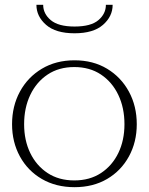

<svg xmlns="http://www.w3.org/2000/svg" viewBox="-20 -762 617 796"><path d="M289 14Q212 14 153.5 -20Q95 -54 62.5 -113.5Q30 -173 30 -247Q30 -322 62.5 -382Q95 -442 153.5 -477Q212 -512 289 -512Q366 -512 424 -477Q482 -442 514.5 -382Q547 -322 547 -247Q547 -173 514.5 -113.5Q482 -54 424 -20Q366 14 289 14ZM288 -14Q352 -14 398.5 -44.5Q445 -75 470.5 -127.5Q496 -180 496 -247Q496 -315 470.5 -368.5Q445 -422 398.5 -453Q352 -484 288 -484Q224 -484 177.5 -453Q131 -422 105.5 -368.5Q80 -315 80 -247Q80 -180 105.5 -127.5Q131 -75 177.5 -44.5Q224 -14 288 -14ZM447 -742Q447 -694 407 -659Q367 -624 289 -624Q211 -624 171 -659Q131 -694 131 -742H159Q159 -705 190.5 -678.5Q222 -652 289 -652Q357 -652 388 -678.5Q419 -705 419 -742Z"/></svg>

Font: Panamera Light
Style: Regular
Weight: 300
Designer: Bastien Sozeau
Foundry: NBR — Bastien Sozeau
Version: Version 3.002; ttfautohint (v1.8.4.7-5d5b);gftools[0.9.33]